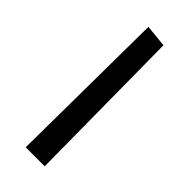

<svg xmlns="http://www.w3.org/2000/svg" viewBox="26 -261 479 479"><g transform="rotate(-45 265.5 -21.5)"><path d="M51 12V-55L480 -51L474 8Z"/></g></svg>

Font: Ruluko
Style: Regular
Weight: 400
Designer: Ana Sanfelippo, Angelica Diaz, Meme Hernandez
Foundry: Ana Sanfelippo, Angelica Diaz y Meme Hernandez
Version: Version 1.001